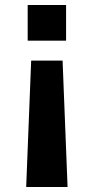

<svg xmlns="http://www.w3.org/2000/svg" viewBox="-20 -540 376 770"><path d="M105 -297H231L251 210H85ZM91 -520H245V-377H91Z"/></svg>

Font: M PLUS 1
Style: Bold
Weight: 700
Designer: Coji Morishita
Foundry: UNDERFOREST DESIGN
Version: Version 1.001